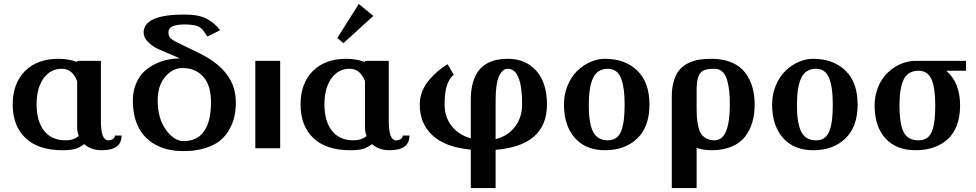

<svg xmlns="http://www.w3.org/2000/svg" viewBox="-20 -746 4909 966"><path d="M43.9 0ZM487.8 -439.9V-134.8Q487.8 -40 524.9 -40Q538.1 -40 548.1 -46.6Q558.1 -53.2 558.1 -64H591.8Q591.8 9.8 492.2 9.8Q437.5 9.8 403.8 -21Q381.8 -4.4 359.1 2.7Q336.4 9.8 294.9 9.8Q172.4 9.8 108.2 -51.5Q43.9 -112.8 43.9 -220.2Q43.9 -326.2 105.5 -388.2Q167 -450.2 274.9 -450.2Q323.7 -450.2 368.2 -434.1V-439.9ZM368.2 -337.9Q356 -368.2 337.6 -384Q319.3 -399.9 290 -399.9Q233.4 -399.9 198.7 -351.1Q164.1 -302.2 164.1 -220.2Q164.1 -136.2 201.9 -88.1Q239.7 -40 310.1 -40Q351.1 -40 376 -62Q368.2 -83 368.2 -104Z M897.5 -403.8Q848.6 -403.8 811 -359.6Q773.4 -315.4 773.4 -240.2Q773.4 -150.4 814.7 -93.3Q856 -36.1 903.8 -36.1Q972.2 -36.1 1006.8 -85.7Q1041.5 -135.3 1041.5 -231Q1041.5 -316.9 1002.4 -360.4Q963.4 -403.8 897.5 -403.8ZM883.8 -452.1Q872.6 -458.5 837.4 -472.9Q802.2 -487.3 775.4 -499.5Q748.5 -511.7 725.6 -534.2Q702.6 -556.6 702.6 -582Q702.6 -672.9 908.7 -672.9Q978.5 -672.9 1018.8 -652.1Q1059.1 -631.3 1087.4 -594.2L1023.4 -562Q1019 -567.9 1012.5 -578.1Q1005.9 -588.4 1002.2 -593.3Q998.5 -598.1 990.2 -605Q981.9 -611.8 972.4 -615Q962.9 -618.2 946.8 -620.6Q930.7 -623 908.7 -623Q886.2 -623 870.1 -619.9Q854 -616.7 845.9 -612.5Q837.9 -608.4 833.5 -602.1Q829.1 -595.7 828.4 -591.6Q827.6 -587.4 827.6 -582Q827.6 -561.5 841.6 -550.3Q855.5 -539.1 908.7 -514.2Q993.7 -474.6 1026.4 -454.6Q1132.3 -389.6 1157.7 -298.3Q1166.5 -266.6 1166.5 -231Q1166.5 -194.3 1159.7 -161.9Q1152.8 -129.4 1134.8 -96.2Q1116.7 -63 1088.1 -39.3Q1059.6 -15.6 1012.2 -0.7Q964.8 14.2 903.8 14.2Q819.8 14.2 761.7 -18.3Q703.6 -50.8 676 -107.2Q648.4 -163.6 648.4 -240.2Q648.4 -288.1 665 -326.4Q681.6 -364.7 706.8 -387.7Q731.9 -410.6 764.6 -425.8Q797.4 -440.9 826.7 -446.5Q856 -452.1 883.8 -452.1Z M1264.6 0ZM1264.6 -439.9H1389.6V0H1264.6Z M1492.2 0ZM1492.2 0ZM1936 -439.9V-134.8Q1936 -40 1973.1 -40Q1986.3 -40 1996.3 -46.6Q2006.3 -53.2 2006.3 -64H2040Q2040 9.8 1940.4 9.8Q1885.7 9.8 1852.1 -21Q1830.1 -4.4 1807.4 2.7Q1784.7 9.8 1743.2 9.8Q1620.6 9.8 1556.4 -51.5Q1492.2 -112.8 1492.2 -220.2Q1492.2 -326.2 1553.7 -388.2Q1615.2 -450.2 1723.1 -450.2Q1772 -450.2 1816.4 -434.1V-439.9ZM1816.4 -337.9Q1804.2 -368.2 1785.9 -384Q1767.6 -399.9 1738.3 -399.9Q1681.6 -399.9 1647 -351.1Q1612.3 -302.2 1612.3 -220.2Q1612.3 -136.2 1650.1 -88.1Q1688 -40 1758.3 -40Q1799.3 -40 1824.2 -62Q1816.4 -83 1816.4 -104ZM1677.2 -528.8ZM1677.2 -528.8ZM1785.2 -726.1 1858.4 -666 1708 -528.8 1677.2 -555.2Z M2473.6 -45.9Q2533.7 -60.5 2570.3 -107.4Q2606.9 -154.3 2606.9 -220.2Q2606.9 -399.9 2534.7 -399.9Q2507.8 -399.9 2490.7 -362.3Q2473.6 -324.7 2473.6 -241.2ZM2473.6 7.8V200.2H2348.6V6.8Q2221.7 -4.9 2156.7 -64.2Q2091.8 -123.5 2091.8 -220.2Q2091.8 -253.9 2104.5 -285.9Q2117.2 -317.9 2138.9 -343.5Q2160.6 -369.1 2183.6 -388.4Q2206.5 -407.7 2231.9 -422.9L2262.7 -370.1Q2237.3 -348.1 2227.1 -311.3Q2216.8 -274.4 2216.8 -220.2Q2216.8 -157.2 2252.2 -112.3Q2287.6 -67.4 2348.6 -49.8V-241.2Q2348.6 -347.7 2395 -398.9Q2441.4 -450.2 2534.7 -450.2Q2624.5 -450.2 2678.2 -389.9Q2731.9 -329.6 2731.9 -220.2Q2731.9 -13.2 2473.6 7.8Z M2817.4 0ZM3122.6 -220.2Q3122.6 -262.2 3118.7 -293.2Q3114.7 -324.2 3105.7 -349.4Q3096.7 -374.5 3079.8 -387.2Q3063 -399.9 3038.6 -399.9Q2985.8 -399.9 2964.1 -354.2Q2942.4 -308.6 2942.4 -220.2Q2942.4 -185.5 2944.8 -159.2Q2947.3 -132.8 2953.9 -109.6Q2960.4 -86.4 2970.9 -71.5Q2981.4 -56.6 2998.5 -48.3Q3015.6 -40 3038.6 -40Q3064 -40 3081.1 -52.7Q3098.1 -65.4 3106.9 -90.8Q3115.7 -116.2 3119.1 -146.7Q3122.6 -177.2 3122.6 -220.2ZM3023.4 9.8Q2926.8 9.8 2872.1 -52.2Q2817.4 -114.3 2817.4 -220.2Q2817.4 -271 2835.4 -314.9Q2853.5 -358.9 2882.8 -387.9Q2912.1 -417 2949 -433.6Q2985.8 -450.2 3023.4 -450.2Q3124.5 -450.2 3186 -391.1Q3247.6 -332 3247.6 -220.2Q3247.6 -108.4 3186 -49.3Q3124.5 9.8 3023.4 9.8Z M3484.9 -2V200.2H3359.9V-259.8Q3359.9 -307.1 3371.3 -342.3Q3382.8 -377.4 3401.1 -397.7Q3419.4 -418 3446.8 -430.2Q3474.1 -442.4 3500.5 -446.3Q3526.9 -450.2 3560.1 -450.2Q3617.7 -450.2 3660.4 -432.1Q3703.1 -414.1 3728 -381.8Q3752.9 -349.6 3764.9 -309.3Q3776.9 -269 3776.9 -220.2Q3776.9 -171.4 3765.1 -131.1Q3753.4 -90.8 3728.8 -58.6Q3704.1 -26.4 3661.1 -8.3Q3618.2 9.8 3560.1 9.8Q3519.5 9.8 3484.9 -2ZM3484.9 -210Q3484.9 -178.2 3486.3 -156.5Q3487.8 -134.8 3492.9 -110.8Q3498 -86.9 3507.6 -72.8Q3517.1 -58.6 3534.2 -49.3Q3551.3 -40 3575.2 -40Q3651.9 -40 3651.9 -220.2Q3651.9 -256.8 3649.2 -284.9Q3646.5 -313 3638.9 -341.1Q3631.3 -369.1 3615.2 -384.5Q3599.1 -399.9 3575.2 -399.9Q3539.1 -399.9 3521 -392.1Q3502.9 -384.3 3493.9 -361.1Q3484.9 -337.9 3484.9 -292Z M3864.7 0ZM4169.9 -220.2Q4169.9 -262.2 4166 -293.2Q4162.1 -324.2 4153.1 -349.4Q4144 -374.5 4127.2 -387.2Q4110.4 -399.9 4085.9 -399.9Q4033.2 -399.9 4011.5 -354.2Q3989.7 -308.6 3989.7 -220.2Q3989.7 -185.5 3992.2 -159.2Q3994.6 -132.8 4001.2 -109.6Q4007.8 -86.4 4018.3 -71.5Q4028.8 -56.6 4045.9 -48.3Q4063 -40 4085.9 -40Q4111.3 -40 4128.4 -52.7Q4145.5 -65.4 4154.3 -90.8Q4163.1 -116.2 4166.5 -146.7Q4169.9 -177.2 4169.9 -220.2ZM4070.8 9.8Q3974.1 9.8 3919.4 -52.2Q3864.7 -114.3 3864.7 -220.2Q3864.7 -271 3882.8 -314.9Q3900.9 -358.9 3930.2 -387.9Q3959.5 -417 3996.3 -433.6Q4033.2 -450.2 4070.8 -450.2Q4171.9 -450.2 4233.4 -391.1Q4294.9 -332 4294.9 -220.2Q4294.9 -108.4 4233.4 -49.3Q4171.9 9.8 4070.8 9.8Z M4810.5 -214.8Q4810.5 -158.7 4793.9 -115.2Q4777.3 -71.8 4747.1 -44.7Q4716.8 -17.6 4676.3 -3.9Q4635.7 9.8 4586.4 9.8Q4489.3 9.8 4434.8 -49.8Q4380.4 -109.4 4380.4 -214.8Q4380.4 -265.6 4398.4 -308.8Q4416.5 -352.1 4445.8 -380.1Q4475.1 -408.2 4511.7 -424.1Q4548.3 -439.9 4586.4 -439.9H4840.3V-390.1H4741.2Q4810.5 -330.1 4810.5 -214.8ZM4601.6 -390.1Q4548.3 -390.1 4526.9 -346.2Q4505.4 -302.2 4505.4 -214.8Q4505.4 -125.5 4525.9 -82.8Q4546.4 -40 4601.6 -40Q4627 -40 4644 -52Q4661.1 -64 4669.9 -88.4Q4678.7 -112.8 4682.1 -142.3Q4685.5 -171.9 4685.5 -214.8Q4685.5 -256.8 4681.6 -287.4Q4677.7 -317.9 4668.7 -341.8Q4659.7 -365.7 4642.8 -377.9Q4626 -390.1 4601.6 -390.1Z"/></svg>

Font: Pfennig
Style: Bold
Weight: 700
Version: Version 20120410 ; ttfautohint (v0.8)